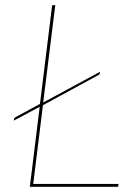

<svg xmlns="http://www.w3.org/2000/svg" viewBox="-20 -720 523 740"><path d="M146.5 -325 365 -443V-440Q365 -437 363.8 -434.8Q362.5 -432.5 358 -430L145.5 -314.5L108 -11H437L435 0H95L133 -308.5L33 -255L33.5 -259Q34 -263 35.5 -264.8Q37 -266.5 41 -269L134 -319.5L181 -700H193Z"/></svg>

Font: Lato Hairline
Style: Italic
Weight: 250
Italic angle: -7°
Designer: Lukasz Dziedzic
Foundry: Lukasz Dziedzic
Version: Version 1.104; Western+Polish opensource